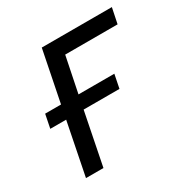

<svg xmlns="http://www.w3.org/2000/svg" viewBox="-125 -624 713 733"><g transform="rotate(-30 231.0 -258.0)"><path d="M50 0H127L173 -231H331L343 -291H185L217 -448H448L462 -516H153L108 -291H38L26 -231H96Z"/></g></svg>

Font: LVC Sans
Style: Italic
Weight: 400
Italic angle: -11.31°
Designer: Mike Abbink, Paul van der Laan, Pieter van Rosmalen
Foundry: Bold Monday
Version: Version 3.0